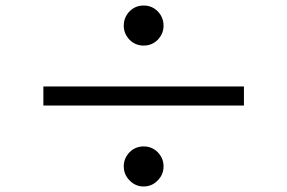

<svg xmlns="http://www.w3.org/2000/svg" viewBox="-20 -723 1040 695"><path d="M449 -682Q470 -703 500 -703Q530 -703 551 -682Q572 -660 572 -630Q572 -601 551 -579Q530 -558 500 -558Q470 -558 449 -579Q428 -601 428 -630Q428 -660 449 -682ZM863 -410V-341H137V-410ZM449 -172Q470 -193 500 -193Q530 -193 551 -172Q572 -150 572 -121Q572 -91 551 -70Q530 -48 500 -48Q470 -48 449 -70Q428 -91 428 -121Q428 -150 449 -172Z"/></svg>

Font: KaiGen Gothic CN Regular
Style: Regular
Weight: 400
Designer: Ryoko NISHIZUKA  (kana & ideographs); Paul D. Hunt (Latin, Greek & Cyrillic); Wenlong ZHANG  (bopomofo); Sandoll Communi
Foundry: Adobe Systems Incorporated
Version: Version 1.002.20150501